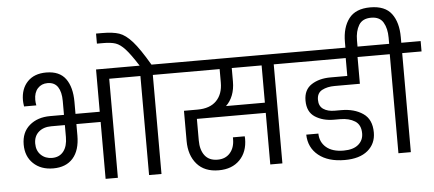

<svg xmlns="http://www.w3.org/2000/svg" viewBox="-60 -1138 2923 1294"><g transform="rotate(-5 1401.0 -491.0)"><path d="M822 -740V-670H689V0H606V-385H442V-308Q442 -208 395 -154.5Q348 -101 261 -101Q178 -101 127 -149.5Q76 -198 76 -278Q76 -361 130.5 -407.5Q185 -454 270 -454H364V-548Q364 -609 341.5 -643Q319 -677 272 -677Q231 -677 205.5 -649Q180 -621 180 -572Q180 -553 184 -534H101Q97 -560 97 -575Q97 -654 142.5 -701.5Q188 -749 269 -749Q359 -749 400.5 -692Q442 -635 442 -535V-454H606V-740ZM364 -385H272Q219 -385 186.5 -356.5Q154 -328 154 -278Q154 -230 184 -201Q214 -172 260 -172Q309 -172 336.5 -207Q364 -242 364 -304Z M1115 -740V-670H984V0H900V-670H768V-740H901Q850 -820 817 -856Q784 -892 753 -902.5Q722 -913 669 -913H627V-981H668Q741 -981 783.5 -966.5Q826 -952 871 -901.5Q916 -851 981 -740Z M1935 -670H1802V0H1720V-349H1254V-203Q1254 -139 1283 -101Q1312 -63 1370 -63Q1423 -63 1454 -98.5Q1485 -134 1485 -192V-204H1565Q1566 -197 1566 -188Q1566 -98 1513.5 -44.5Q1461 9 1371 9Q1275 9 1223.5 -50.5Q1172 -110 1172 -207V-411H1264Q1348 -411 1392 -456Q1436 -501 1436 -579V-670H1062V-740H1935ZM1720 -670H1518V-579Q1518 -527 1502 -486Q1486 -445 1457 -418H1720Z M2198 -489Q2148 -489 2113 -470.5Q2078 -452 2078 -406Q2078 -363 2107.5 -343Q2137 -323 2184 -323H2229Q2316 -323 2375 -283Q2434 -243 2434 -154Q2434 -78 2379 -32Q2324 14 2223 14Q2111 14 2046 -38.5Q1981 -91 1979 -179H2061Q2062 -121 2103.5 -85.5Q2145 -50 2221 -50Q2286 -50 2320.5 -79Q2355 -108 2355 -155Q2355 -213 2315.5 -238Q2276 -263 2215 -263H2174Q2099 -263 2046.5 -297Q1994 -331 1994 -408Q1994 -481 2046 -515Q2098 -549 2175 -549H2289V-670H1881V-740H2508V-670H2369V-489Z M2802 -740V-670H2671V0H2587V-670H2455V-740H2589V-782Q2589 -844 2565 -885Q2541 -926 2483 -926Q2424 -926 2399.5 -885Q2375 -844 2375 -782V-720H2293V-778Q2293 -877 2338.5 -936.5Q2384 -996 2483 -996Q2583 -996 2627 -937Q2671 -878 2671 -778V-740Z"/></g></svg>

Font: A Bank Premium Regular
Style: Regular
Weight: 400
Designer: Ninad Kale (Devanagari), Jonny Pinhorn (Latin), Htun Naung (Myanmar)
Foundry: Indian Type Foundry
Version: 4.004